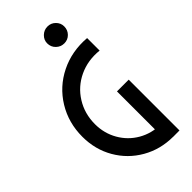

<svg xmlns="http://www.w3.org/2000/svg" viewBox="-280 -987 1056 1056"><g transform="rotate(-45 247.5 -459.0)"><path d="M36.2 -353Q36.2 -461.4 89.6 -548.6Q143 -635.8 235.4 -681.6Q327.7 -727.4 438.6 -718.5V-621.2Q355.1 -630 285.3 -597.2Q215.5 -564.3 174.9 -499.4Q134.2 -434.5 134.2 -353Q134.2 -281.9 168 -223Q201.7 -164.1 260.2 -130.3Q318.6 -96.5 390.2 -96.5V0Q291.2 0 210.2 -46.5Q129.2 -93 82.7 -173.5Q36.2 -254 36.2 -353ZM347.3 -5.1V-395H438.6V0Q407.3 0.9 389.2 0.2Q371 -0.5 347.3 -5.1ZM262.6 -853.1Q262.6 -879.4 282.3 -898.6Q302.1 -917.8 329.4 -917.8Q356.7 -917.8 375.9 -898.6Q395.1 -879.3 395.1 -853.1Q395.1 -824.8 376.1 -805.6Q357.1 -786.3 329.4 -786.3Q302.1 -786.3 282.3 -805.6Q262.6 -824.8 262.6 -853.1Z"/></g></svg>

Font: Lineal Thin
Style: Regular
Weight: 200
Designer: Created by Frank Adebiaye with contributions from Anton Moglia & Ariel Martín Pérez
Created by Frank ADEBIAYE with FontF
Foundry: Velvetyne Type Foundry
Version: Version 2.000;Glyphs 3.2 (3227)